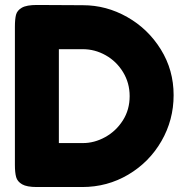

<svg xmlns="http://www.w3.org/2000/svg" viewBox="-20 -754 744 773"><path d="M311 -1H128Q88 -1 69 -12Q50 -23 45 -41Q40 -59 40 -90V-646Q40 -677 44.5 -694.5Q49 -712 68 -723Q87 -734 129 -734L314 -733Q408 -733 492 -685.5Q576 -638 627.5 -555Q679 -472 679 -371Q679 -271 630 -186Q581 -101 496.5 -51Q412 -1 311 -1ZM313 -556H217V-178H314Q360 -178 403.5 -202Q447 -226 474.5 -269Q502 -312 502 -367Q502 -420 475.5 -463.5Q449 -507 405.5 -531.5Q362 -556 313 -556Z"/></svg>

Font: Fredoka One
Style: Regular
Weight: 400
Designer: Milena B. Brandão, Ben Nathan
Version: Version 2.000; ttfautohint (v1.5.33-1714) -l 8 -r 50 -G 200 